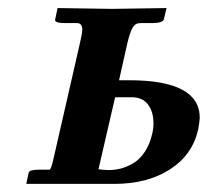

<svg xmlns="http://www.w3.org/2000/svg" viewBox="-20 -454 513 474"><path d="M356 -125Q358.9 -136.7 358.9 -149.9Q358.9 -177.7 345.5 -195.8Q332 -213.9 305.2 -213.9H264.2L223.1 -36.1Q238.8 -34.2 248 -34.2Q263.2 -34.2 277.8 -37.8Q292.5 -41.5 308.6 -50.8Q324.7 -60.1 337.4 -79.1Q350.1 -98.1 356 -125ZM469.2 -133.8Q454.6 -70.8 398.9 -35.4Q343.3 0 262.2 0H44.9L50.8 -27.8Q52.2 -35.2 79.1 -35.2H103Q106.9 -39.1 111.8 -61L176.8 -345.2Q183.1 -371.6 183.1 -380.9Q183.1 -397 169.9 -397H141.1Q127.9 -397 121.3 -399.2Q114.7 -401.4 116.2 -405.8L122.1 -434.1L256.8 -432.1Q275.4 -432.1 324 -433.1Q372.6 -434.1 391.1 -434.1L384.8 -407.2Q382.8 -397 355 -397H326.2Q314 -397 307.4 -385.7Q300.8 -374.5 293.9 -345.2L273.9 -255.9H298.8Q473.1 -255.9 473.1 -163.1Q473.1 -156.2 469.2 -133.8Z"/></svg>

Font: Linux Libertine G
Style: Bold Italic
Weight: 700
Italic angle: -11.5°
Designer: Philipp H. Poll
Foundry: Philipp H. Poll
Version: Version 4.1.0